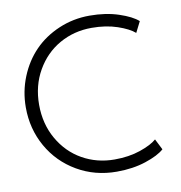

<svg xmlns="http://www.w3.org/2000/svg" viewBox="-78 -744 782 829"><g transform="rotate(-10 313.0 -330.0)"><path d="M368 -41.5Q431 -41.5 480.8 -58.5Q530.5 -75.5 554.5 -96.5L578.5 -49Q552.5 -25.5 496 -6.8Q439.5 12 368.5 12Q273 12 195 -33.5Q117 -79 73 -157Q29 -235 29 -329Q29 -399.5 54.8 -462.8Q80.5 -526 125.2 -572Q170 -618 233.5 -645Q297 -672 368.5 -672Q439.5 -672 496 -653.2Q552.5 -634.5 578.5 -611L554.5 -563.5Q530.5 -584.5 480.8 -601.5Q431 -618.5 368 -618.5Q291 -618.5 227.2 -582.5Q163.5 -546.5 125.5 -480.2Q87.5 -414 87.5 -330.5Q87.5 -246.5 125.5 -180Q163.5 -113.5 227.2 -77.5Q291 -41.5 368 -41.5Z"/></g></svg>

Font: League Spartan Light
Style: Regular
Weight: 277
Foundry: The League of Moveable Type
Version: Version 2.002